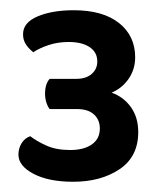

<svg xmlns="http://www.w3.org/2000/svg" viewBox="-20 -719 318 375"><path d="M77 -565H129Q148 -565 159 -574.5Q170 -584 170 -599Q170 -617 155 -627Q140 -637 114 -637Q93 -637 75 -631Q57 -625 45 -617Q36 -624 30.5 -632.5Q25 -641 25 -652Q25 -675 53.5 -687Q82 -699 124 -699Q181 -699 212.5 -674Q244 -649 244 -607Q244 -584 231.5 -565.5Q219 -547 198 -538Q221 -530 235.5 -510Q250 -490 250 -461Q250 -413 213.5 -388.5Q177 -364 123 -364Q75 -364 45.5 -379.5Q16 -395 16 -417Q16 -429 22 -439Q28 -449 39 -453Q52 -443 71 -434.5Q90 -426 117 -426Q144 -426 159.5 -437Q175 -448 175 -468Q175 -485 163.5 -495.5Q152 -506 130 -506H77Q73 -511 70.5 -519Q68 -527 68 -536Q68 -555 77 -565Z"/></svg>

Font: BalooTamma2SemiBold
Style: Regular
Weight: 600
Designer: Divya Kowshik, Shuchita Grover and Ek Type
Foundry: Ek Type
Version: Version 1.700